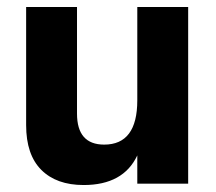

<svg xmlns="http://www.w3.org/2000/svg" viewBox="-20 -527 620 551"><path d="M374 -507H520V0H374V-81Q334 4 220 4Q142 4 98.5 -39.5Q55 -83 55 -168V-507H201V-201Q201 -112 279 -112Q374 -112 374 -239Z"/></svg>

Font: Hind Bold
Style: Regular
Weight: 700
Designer: Manushi Parikh, Satya Rajpurohit
Foundry: Indian Type Foundry
Version: Version 1.201;PS 1.0;hotconv 1.0.78;makeotf.lib2.5.61930; tt